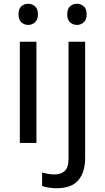

<svg xmlns="http://www.w3.org/2000/svg" viewBox="-20 -757 556 1017"><path d="M130 -737Q150 -737 165.5 -723.5Q181 -710 181 -681Q181 -653 165.5 -639Q150 -625 130 -625Q108 -625 93 -639Q78 -653 78 -681Q78 -710 93 -723.5Q108 -737 130 -737ZM173 -536V0H85V-536ZM336 -681Q336 -710 351 -723.5Q366 -737 388 -737Q408 -737 423.5 -723.5Q439 -710 439 -681Q439 -653 423.5 -639Q408 -625 388 -625Q366 -625 351 -639Q336 -653 336 -681ZM280 240Q255 240 236 236.5Q217 233 203 228V157Q218 161 234 164Q250 167 269 167Q301 167 322 149.5Q343 132 343 83V-536H431V80Q431 155 395 197.5Q359 240 280 240Z"/></svg>

Font: Noto Sans Tifinagh APT
Style: Regular
Weight: 400
Designer: JamraPatel
Foundry: JamraPatel LLC
Version: Version 2.006; ttfautohint (v1.8.4.7-5d5b)